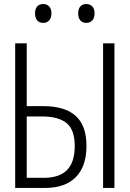

<svg xmlns="http://www.w3.org/2000/svg" viewBox="-20 -928 640 948"><path d="M55 -714H112V-404H193Q300 -404 353.5 -356Q407 -308 407 -207Q407 -107 354.5 -53.5Q302 0 202 0H55ZM489 -714H545V0H489ZM196 -50Q273 -50 311 -88.5Q349 -127 349 -207Q349 -287 309 -320Q269 -353 188 -353H112V-50ZM153 -862Q153 -884 163.5 -896Q174 -908 193 -908Q212 -908 223 -896Q234 -884 234 -862Q234 -840 223 -827.5Q212 -815 193 -815Q174 -815 163.5 -827.5Q153 -840 153 -862ZM366 -862Q366 -884 376.5 -896Q387 -908 406 -908Q425 -908 436 -896Q447 -884 447 -862Q447 -840 436 -827.5Q425 -815 406 -815Q387 -815 376.5 -827.5Q366 -840 366 -862Z"/></svg>

Font: Noto Sans Mono UI Light
Style: Regular
Weight: 300
Monospace: yes
Designer: Monotype Design team
Foundry: Monotype Imaging Inc.
Version: Version 1.000